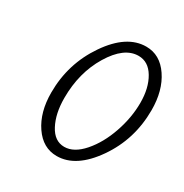

<svg xmlns="http://www.w3.org/2000/svg" viewBox="-149 -736 825 862"><g transform="rotate(30 264.0 -305.5)"><path d="M98.1 -227.1Q98.1 -377 181.2 -498Q264.2 -619.1 365.2 -619.1Q437 -619.1 482.4 -552Q527.8 -484.9 527.8 -383.8Q527.8 -231.9 444.3 -112.1Q360.8 7.8 261.2 7.8Q189.5 7.8 143.8 -59.1Q98.1 -126 98.1 -227.1ZM161.1 -235.8Q161.1 -154.8 190.2 -99.9Q219.2 -44.9 270 -44.9Q319.8 -44.9 366.5 -98.4Q413.1 -151.9 440.4 -231Q467.8 -310.1 467.8 -387.2Q467.8 -463.4 437.5 -514.6Q407.2 -565.9 356 -565.9Q281.7 -565.9 221.4 -466.3Q161.1 -366.7 161.1 -235.8Z"/></g></svg>

Font: CMU Typewriter Text
Style: LightOblique
Weight: 200
Italic angle: -9.46001°
Version: Version 0.7.0